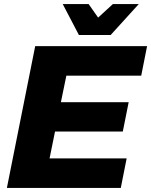

<svg xmlns="http://www.w3.org/2000/svg" viewBox="-20 -929 747 949"><path d="M678 -555H308L281 -424H616L587 -279H252L225 -146H606L577 0H14L154 -701H707ZM538 -909H666L527 -756H370L290 -909H418L465 -842Z"/></svg>

Font: Gontserrat
Style: Bold Italic
Weight: 700
Italic angle: -11.3°
Designer: Julieta Ulanovsky
Foundry: Julieta Ulanovsky
Version: Version 6.001